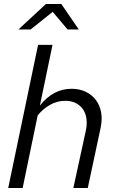

<svg xmlns="http://www.w3.org/2000/svg" viewBox="-20 -938 582 958"><path d="M317 -791Q298 -813 280 -835Q262 -857 243 -879Q215 -857 188 -835Q161 -813 133 -791H72Q107 -823 140.5 -854.5Q174 -886 209 -918H286Q308 -886 329.5 -854.5Q351 -823 373 -791ZM21 0Q59 -180 95.5 -357Q132 -534 170 -714H242L179 -411Q245 -495 337 -495Q377 -495 408 -480Q439 -465 458.5 -439Q478 -413 484.5 -377.5Q491 -342 482 -300Q466 -225 450 -150Q434 -75 418 0H346Q362 -72 377 -142.5Q392 -213 408 -285Q415 -317 411.5 -344.5Q408 -372 394.5 -392Q381 -412 358.5 -423.5Q336 -435 306 -435Q265 -435 229 -414.5Q193 -394 168 -362Q149 -271 130.5 -181Q112 -91 93 0Z"/></svg>

Font: Rosa Sans Light
Style: Italic
Weight: 300
Italic angle: -12°
Designer: Pentagram / MCKL
Foundry: Pentagram / MCKL
Version: Version 1.005;September 16, 2019;FontCreator 11.5.0.2425 64-